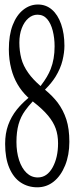

<svg xmlns="http://www.w3.org/2000/svg" viewBox="-20 -818 328 838"><path d="M2.4 -189.9Q2.4 -235.8 15.6 -272.2Q28.8 -308.6 53.2 -339.4Q73.2 -364.3 100.6 -387.7L104.5 -391.1L100.6 -394.5Q47.9 -444.8 29.3 -517.1Q18.6 -558.1 18.6 -602.5Q18.6 -665 35.4 -708.5Q52.2 -752 81.3 -775.1Q110.4 -798.3 145.5 -798.3Q180.7 -798.3 206.5 -776.1Q232.4 -753.9 246.8 -712.6Q261.2 -671.4 261.2 -618.2Q261.2 -588.9 252.7 -553.7Q244.1 -518.6 222.2 -482.9Q205.6 -456.5 180.2 -430.7L176.3 -426.8L180.2 -423.3Q210.4 -397.9 231.4 -370.6Q256.3 -337.4 269.5 -296.9Q282.7 -256.3 282.7 -199Q282.7 -141.6 264.2 -95.9Q245.6 -50.3 214.4 -25.4Q183.1 -0.5 142.8 -0.5Q102.5 -0.5 70.8 -21.2Q39.1 -42 20.8 -84.7Q2.4 -127.4 2.4 -189.9ZM104 -499Q122.6 -472.7 153.3 -445.8L157.2 -442.4L160.2 -446.8Q188.5 -483.9 201.2 -516.6Q218.3 -560.1 218.3 -615.7Q218.3 -651.9 210.2 -683.8Q202.1 -715.8 185.8 -734.9Q169.4 -753.9 143.6 -753.9Q121.6 -753.9 103.5 -738Q85.4 -722.2 75 -694.8Q64.5 -667.5 64.5 -631.8Q64.5 -596.2 72.8 -563.5Q81.1 -530.8 104 -499ZM233.4 -192.4Q233.4 -228.5 223.1 -257.1Q212.9 -285.6 189.5 -313.7Q166 -341.8 126.5 -372.6L123 -375.5Q103 -354 89.8 -335.4Q70.3 -308.6 61 -275.4Q51.8 -242.2 51.8 -198.5Q51.8 -154.8 63.2 -119.4Q74.7 -84 95.7 -63.7Q116.7 -43.5 145 -43.5Q185.5 -43.5 210 -87.9Q233.4 -130.9 233.4 -192.4Z"/></svg>

Font: Scarab Serif
Style: Condensed-Light
Weight: 300
Designer: John Roberts
Foundry: Scarab
Version: 1.0